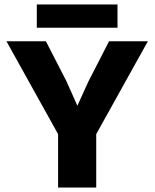

<svg xmlns="http://www.w3.org/2000/svg" viewBox="-20 -846 697 866"><path d="M510 -826V-721H146V-826ZM647 -660 414 -241V0H242V-241L9 -660H187L280 -479L329 -369L379 -479L472 -660Z"/></svg>

Font: Elaine Sans
Style: Bold
Weight: 700
Designer: Wei Huang
Foundry: Wei Huang
Version: Version 2.001;December 24, 2019;FontCreator 12.0.0.2547 64-b